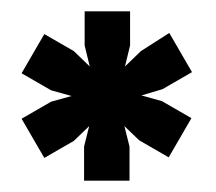

<svg xmlns="http://www.w3.org/2000/svg" viewBox="-20 -720 380 338"><path d="M228 -630 278 -662 318 -593 266 -563 229 -552 265 -542 317 -512 277 -443 225 -473 199 -498 208 -462V-402H128V-462L137 -498L110 -472L58 -442L18 -511L70 -541L106 -551L70 -561L18 -591L58 -660L110 -630L138 -603L129 -640V-700H209V-640L200 -603Z"/></svg>

Font: Fivo Sans Modern Heavy
Style: Regular
Weight: 900
Designer: Alexander Slobzheninov
Foundry: Alexander Slobzheninov
Version: 1.0